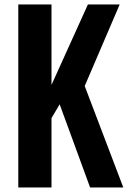

<svg xmlns="http://www.w3.org/2000/svg" viewBox="-20 -830 572 850"><path d="M61 0V-810.1H208V-454.1L369.1 -810.1H509.8L355 -449.2L525.9 0H378.9L244.1 -368.2L208 -307.1V0Z"/></svg>

Font: Oswald Medium
Style: Regular
Weight: 500
Designer: Vernon Adams
Foundry: Vernon Adams
Version: Version 4.103